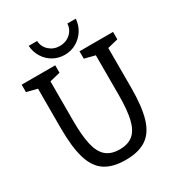

<svg xmlns="http://www.w3.org/2000/svg" viewBox="-197 -969 1026 1105"><g transform="rotate(-30 316.0 -416.0)"><path d="M549.8 -336Q549.8 -212 527.1 -136Q504.3 -60 452.9 -26Q401.5 8 316.2 8Q230.8 8 179.5 -26Q128.2 -60 105.3 -136Q82.5 -212 82.5 -336H165.5Q165.5 -239 179.6 -178.6Q193.7 -118.2 226.7 -90.1Q259.7 -62 316.2 -62Q372.8 -62 405.8 -90.1Q438.7 -118.2 452.8 -178.6Q466.8 -239 466.8 -336ZM466.8 -667H549.8V-336H466.8ZM165.5 -336H82.5V-667H165.5ZM12.5 -667H92.5L97.3 -596.2L12.5 -617.8ZM396.8 -667H476.8L481.7 -596.2L396.8 -617.8ZM147.2 -596 155.5 -667H235.5V-617.8ZM531.5 -596 539.8 -667H619.8V-617.8ZM215.2 -840.3Q217.2 -801.2 246 -775.4Q274.8 -749.7 315.2 -749.7Q356.5 -749.7 385.3 -775.4Q414.2 -801.2 416.2 -840.3H472.2Q469.2 -798.3 447.7 -764.8Q426.2 -731.3 391.7 -711.3Q357.2 -691.3 315.2 -691.3Q273.2 -691.3 238.7 -710.8Q204.2 -730.3 183.2 -764.3Q162.2 -798.3 159.2 -840.3Z"/></g></svg>

Font: Epunda Slab Light
Style: Regular
Weight: 300
Designer: Simon Atzbach
Foundry: typofactur
Version: Version 1.102